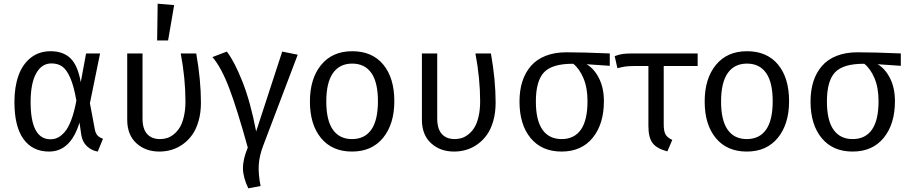

<svg xmlns="http://www.w3.org/2000/svg" viewBox="-20 -819 4991 1053"><path d="M257.8 -538.1Q326.2 -538.1 366.5 -499.3Q406.7 -460.4 422.9 -368.2L452.1 -525.9H528.8L473.1 -252.9L500 -109.9Q503.9 -88.9 513.9 -77.1Q523.9 -65.4 544.9 -58.1L516.1 12.2Q482.4 6.8 457.3 -16.6Q432.1 -40 425.8 -79.1L416 -147Q367.7 12.2 249 12.2Q158.2 12.2 108.6 -56.6Q59.1 -125.5 59.1 -259.8Q59.1 -341.8 81.1 -403.8Q103 -465.8 148.4 -502Q193.8 -538.1 257.8 -538.1ZM262.2 -471.2Q208.5 -471.2 178.2 -416.3Q147.9 -361.3 147.9 -259.8Q147.9 -55.2 256.8 -55.2Q278.3 -55.2 296.6 -64Q314.9 -72.8 334.5 -94.7Q354 -116.7 370.6 -160.4Q387.2 -204.1 398.9 -267.1Q385.3 -346.2 365.5 -391.6Q345.7 -437 321.5 -454.1Q297.4 -471.2 262.2 -471.2Z M844.7 -798.8 935.1 -791 901.9 -597.2H841.8ZM1056.2 -525.9Q1082 -380.9 1082 -255.9Q1082 -201.2 1069.1 -155.8Q1056.2 -110.4 1034.2 -79.6Q1012.2 -48.8 982.7 -27.8Q953.1 -6.8 920.9 2.7Q888.7 12.2 854 12.2Q777.8 12.2 727.8 -33.7Q677.7 -79.6 677.7 -162.1V-525.9H761.7V-168.9Q761.7 -112.3 786.9 -84.2Q812 -56.2 857.9 -56.2Q877.9 -56.2 896.5 -62Q915 -67.9 933.6 -82.8Q952.1 -97.7 966.1 -120.4Q980 -143.1 988.5 -179.9Q997.1 -216.8 997.1 -263.2Q997.1 -388.2 971.2 -525.9Z M1224.1 -536.1Q1266.6 -480.5 1310.3 -369.6Q1354 -258.8 1384.8 -98.1L1527.8 -536.1L1612.8 -519L1423.8 -21Q1402.3 34.7 1399.2 85.2Q1396 135.7 1409.2 201.2L1341.8 213.9Q1313 154.3 1312.5 104.5Q1312 54.7 1338.9 -9.8Q1280.8 -220.2 1237.1 -335.2Q1193.4 -450.2 1145 -505.9Z M1911.6 -538.1Q2021.5 -538.1 2082 -464.8Q2142.6 -391.6 2142.6 -264.2Q2142.6 -138.7 2081.1 -63.2Q2019.5 12.2 1910.6 12.2Q1801.8 12.2 1740.7 -61.8Q1679.7 -135.7 1679.7 -262.2Q1679.7 -387.7 1741.2 -462.9Q1802.7 -538.1 1911.6 -538.1ZM1769.5 -262.2Q1769.5 -159.2 1805.7 -107.7Q1841.8 -56.2 1910.6 -56.2Q1980 -56.2 2016.4 -107.9Q2052.7 -159.7 2052.7 -264.2Q2052.7 -367.2 2016.6 -418.7Q1980.5 -470.2 1911.6 -470.2Q1842.8 -470.2 1806.2 -418.2Q1769.5 -366.2 1769.5 -262.2Z M2672.4 -525.9Q2698.2 -380.9 2698.2 -255.9Q2698.2 -201.2 2685.3 -155.8Q2672.4 -110.4 2650.4 -79.6Q2628.4 -48.8 2598.9 -27.8Q2569.3 -6.8 2537.1 2.7Q2504.9 12.2 2470.2 12.2Q2394 12.2 2344 -33.7Q2293.9 -79.6 2293.9 -162.1V-525.9H2377.9V-168.9Q2377.9 -112.3 2403.1 -84.2Q2428.2 -56.2 2474.1 -56.2Q2494.1 -56.2 2512.7 -62Q2531.2 -67.9 2549.8 -82.8Q2568.4 -97.7 2582.3 -120.4Q2596.2 -143.1 2604.7 -179.9Q2613.3 -216.8 2613.3 -263.2Q2613.3 -388.2 2587.4 -525.9Z M3324.2 -525.9V-458L3196.8 -466.8Q3238.3 -442.9 3265.1 -389.9Q3292 -336.9 3292 -264.2Q3292 -138.7 3230.5 -63.2Q3168.9 12.2 3060.1 12.2Q2951.2 12.2 2890.1 -61.8Q2829.1 -135.7 2829.1 -262.2Q2829.1 -323.2 2844.7 -372.1Q2860.4 -420.9 2891.6 -457Q2922.9 -493.2 2972.4 -512.7Q3022 -532.2 3086.9 -532.2Q3177.2 -532.2 3324.2 -525.9ZM3060.1 -56.2Q3129.4 -56.2 3165.8 -107.9Q3202.1 -159.7 3202.1 -264.2Q3202.1 -337.9 3179.9 -390.1Q3157.7 -442.4 3124 -469.2H3119.1Q3007.3 -469.2 2963.1 -421.9Q2918.9 -374.5 2918.9 -262.2Q2918.9 -159.2 2955.1 -107.7Q2991.2 -56.2 3060.1 -56.2Z M3806.2 -457H3620.1V-137.2Q3620.1 -98.6 3630.4 -81.1Q3640.6 -63.5 3667 -51.8L3640.1 11.2Q3582 -3.9 3559.1 -34.4Q3536.1 -64.9 3536.1 -127V-457H3461.9Q3425.3 -456.5 3408.4 -454.1Q3391.6 -451.7 3366.2 -444.8L3351.1 -511.2Q3376 -520.5 3396.5 -523.2Q3417 -525.9 3454.1 -525.9H3806.2Z M4076.7 -538.1Q4186.5 -538.1 4247.1 -464.8Q4307.6 -391.6 4307.6 -264.2Q4307.6 -138.7 4246.1 -63.2Q4184.6 12.2 4075.7 12.2Q3966.8 12.2 3905.8 -61.8Q3844.7 -135.7 3844.7 -262.2Q3844.7 -387.7 3906.2 -462.9Q3967.8 -538.1 4076.7 -538.1ZM3934.6 -262.2Q3934.6 -159.2 3970.7 -107.7Q4006.8 -56.2 4075.7 -56.2Q4145 -56.2 4181.4 -107.9Q4217.8 -159.7 4217.8 -264.2Q4217.8 -367.2 4181.6 -418.7Q4145.5 -470.2 4076.7 -470.2Q4007.8 -470.2 3971.2 -418.2Q3934.6 -366.2 3934.6 -262.2Z M4920.4 -525.9V-458L4793 -466.8Q4834.5 -442.9 4861.3 -389.9Q4888.2 -336.9 4888.2 -264.2Q4888.2 -138.7 4826.7 -63.2Q4765.1 12.2 4656.2 12.2Q4547.4 12.2 4486.3 -61.8Q4425.3 -135.7 4425.3 -262.2Q4425.3 -323.2 4440.9 -372.1Q4456.5 -420.9 4487.8 -457Q4519 -493.2 4568.6 -512.7Q4618.2 -532.2 4683.1 -532.2Q4773.4 -532.2 4920.4 -525.9ZM4656.2 -56.2Q4725.6 -56.2 4762 -107.9Q4798.3 -159.7 4798.3 -264.2Q4798.3 -337.9 4776.1 -390.1Q4753.9 -442.4 4720.2 -469.2H4715.3Q4603.5 -469.2 4559.3 -421.9Q4515.1 -374.5 4515.1 -262.2Q4515.1 -159.2 4551.3 -107.7Q4587.4 -56.2 4656.2 -56.2Z"/></svg>

Font: Fira Sans Book
Style: Regular
Weight: 350
Designer: Carrois Corporate & Edenspiekermann AG
Foundry: Carrois Corporate GbR & Edenspiekermann AG
Version: Version 4.203;PS 004.203;hotconv 1.0.88;makeotf.lib2.5.64775